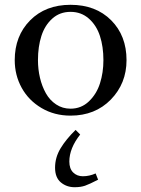

<svg xmlns="http://www.w3.org/2000/svg" viewBox="-20 -472 582 795"><path d="M41 -223.1Q41 -323.2 104.7 -387.7Q168.5 -452.1 272 -452.1Q376.5 -452.1 440.2 -388.2Q503.9 -324.2 503.9 -223.1Q503.9 -126.5 439 -59.8Q374 6.8 272 6.8Q205.1 6.8 151.9 -24.7Q98.6 -56.2 69.8 -108.4Q41 -160.6 41 -223.1ZM137.2 -223.1Q137.2 -185.1 145.5 -149.9Q153.8 -114.7 169.9 -85.9Q186 -57.1 212.4 -39.6Q238.8 -22 272 -22Q316.4 -22 348.1 -52.2Q379.9 -82.5 394 -127Q408.2 -171.4 408.2 -223.1Q408.2 -278.8 393.8 -323Q379.4 -367.2 347.9 -395Q316.4 -422.9 272 -422.9Q227.5 -422.9 196.5 -395Q165.5 -367.2 151.4 -323Q137.2 -278.8 137.2 -223.1ZM208 222.2Q208 179.7 231 141.8Q253.9 104 293 65.9L312 85Q267.1 142.1 267.1 196.8Q267.1 226.6 283 242.2Q298.8 257.8 323.2 257.8Q350.1 257.8 376 246.1L386.2 272Q350.6 290.5 332.3 296.9Q314 303.2 289.1 303.2Q255.9 303.2 231.9 283.2Q208 263.2 208 222.2Z"/></svg>

Font: Dihjauti S
Style: Bold
Weight: 700
Designer: T. Christopher White
Version: Version 3.0.0